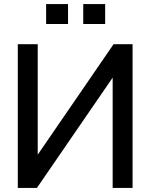

<svg xmlns="http://www.w3.org/2000/svg" viewBox="-20 -917 734 937"><path d="M534.2 -701.2H627V0H529.8V-538.1L160.2 0H66.9V-701.2H164.1V-162.1ZM312 -799.8H205.1V-897H312ZM493.2 -799.8H386.2V-897H493.2Z"/></svg>

Font: LT Superior Med
Style: Regular
Weight: 500
Designer: Daniel Lyons
Foundry: LyonsType
Version: Version 1.000